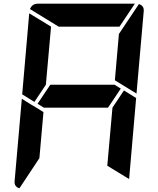

<svg xmlns="http://www.w3.org/2000/svg" viewBox="-20 -1020 856 1038"><path d="M633 -541 564 -438H217L183 -459L252 -562H599ZM166 -469 100 -510 138 -948 256 -876 228 -562ZM650 -531 716 -490 678 -52 560 -124 588 -438ZM731 -998Q760 -989 757 -959L718 -514L601 -586L623 -838H624ZM193 -165 85 -2Q56 -11 59 -41L98 -486L154 -451L160 -448L215 -414ZM297 -876 142 -971Q154 -1000 184 -1000H709L626 -876Z"/></svg>

Font: DSEG7 Modern
Style: Bold Italic
Weight: 700
Italic angle: -5°
Designer: Keshikan(Twitter:@keshinomi_88pro)
Version: Version 0.46